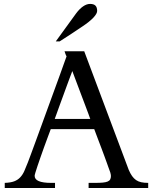

<svg xmlns="http://www.w3.org/2000/svg" viewBox="-20 -946 771 966"><path d="M434.1 -347.7Q431.2 -356.4 423.8 -376Q416.5 -395.5 407.2 -420.2Q397.9 -444.8 387.7 -471.7Q377.4 -498.5 368.7 -522.2Q359.9 -545.9 353 -564Q346.2 -582 343.8 -588.4Q340.8 -580.6 333.5 -561.3Q326.2 -542 317.1 -517.1Q308.1 -492.2 298.1 -465.1Q288.1 -438 279.3 -413.8Q270.5 -389.6 264.2 -371.8Q257.8 -354 255.4 -347.7ZM725.6 0H425.8V-25.9H456.1Q481 -25.9 496.8 -27.3Q512.7 -28.8 521.7 -32.7Q530.8 -36.6 534.4 -43.5Q538.1 -50.3 538.1 -60.5Q538.1 -67.4 534.7 -78.9Q531.2 -90.3 525.9 -103Q523.4 -109.9 518.1 -125Q512.7 -140.1 505.6 -159.4Q498.5 -178.7 490.5 -200Q482.4 -221.2 475.1 -240.5Q467.8 -259.8 462.2 -274.7Q456.5 -289.6 454.1 -296.4H235.4Q228 -276.9 219 -252.4Q210 -228 200.9 -203.1Q191.9 -178.2 183.6 -154.3Q175.3 -130.4 168.7 -110.8Q162.1 -91.3 158.2 -78.1Q154.3 -64.9 154.3 -61.5Q154.3 -25.9 237.3 -25.9H256.8V0H3.9V-25.9Q33.2 -26.9 51.3 -33.7Q69.3 -40.5 81.5 -53.5Q93.8 -66.4 102.3 -85.4Q110.8 -104.5 120.6 -129.9Q125.5 -142.6 135.7 -170.2Q146 -197.8 159.4 -234.6Q172.9 -271.5 188.7 -314.9Q204.6 -358.4 220.7 -402.8Q236.8 -447.3 252.4 -489.7Q268.1 -532.2 280.8 -567.6Q293.5 -603 302.5 -628.2Q311.5 -653.3 314.9 -662.6Q311.5 -668 308.8 -676Q306.2 -684.1 304.7 -688H403.8L627.9 -90.8Q635.7 -72.8 644.5 -60.3Q653.3 -47.9 664.6 -40Q675.8 -32.2 690.7 -29.1Q705.6 -25.9 725.6 -25.9ZM468.8 -891.1Q468.8 -877.4 450 -857.4Q431.2 -837.4 395.5 -813.5Q367.7 -794.9 337.9 -775.1Q308.1 -755.4 280.3 -737.8H260.7L362.8 -878.4Q379.9 -901.4 397.9 -913.8Q416 -926.3 433.1 -926.3Q451.7 -926.3 460.2 -917.7Q468.8 -909.2 468.8 -891.1Z"/></svg>

Font: XB Niloofar
Style: Regular
Weight: 400
Designer: Behnam
Foundry: Irmug
Version: Version 7.201 2008